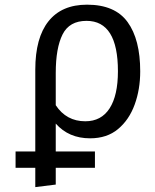

<svg xmlns="http://www.w3.org/2000/svg" viewBox="-20 -571 655 809"><path d="M45.6 67.2H128.7V-277.4Q128.7 -411.8 184.4 -481.5Q240 -551.3 346.7 -551.3Q464.6 -551.3 517.7 -477.9Q570.8 -404.6 570.8 -270.3Q570.8 -194.4 547.4 -130.3Q524.1 -66.2 477.4 -27.2Q430.8 11.8 359.5 11.8Q269.7 11.8 214.9 -50.3V67.2H380V135.9H214.9V206.7L128.7 217.4V135.9H45.6ZM344.6 -483.1Q272.3 -483.1 243.6 -425.9Q214.9 -368.7 214.9 -263.6V-127.7Q259.5 -60 339.5 -60Q406.7 -60 441.8 -114.4Q476.9 -168.7 476.9 -270.8Q476.9 -483.1 344.6 -483.1Z"/></svg>

Font: FiraCode Nerd Font
Style: Regular
Weight: 400
Designer: Carrois Corporate, Edenspiekermann AG, Nikita Prokopov
Foundry: Carrois Corporate, Edenspiekermann AG, Nikita Prokopov
Version: Version 6.002;Nerd Fonts 2.2.2